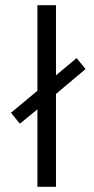

<svg xmlns="http://www.w3.org/2000/svg" viewBox="-20 -714 361 734"><path d="M22 -283 123 -367V-694H194V-426L273 -492L307 -450L194 -355V0H123V-296L56 -241Z"/></svg>

Font: Coval
Style: ExtraLight
Weight: 250
Foundry: Context Ltd
Version: Version 001.000